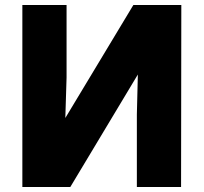

<svg xmlns="http://www.w3.org/2000/svg" viewBox="-20 -753 820 773"><path d="M710 -733H517L243 -278L248 -441V-733H70V0H263L535 -453L531 -292V0H709Z"/></svg>

Font: Kreadon Extra Bold
Style: Regular
Weight: 800
Designer: kohakuno
Foundry: StudioGnu
Version: Version 1.000;Glyphs 3.1.2 (3151)